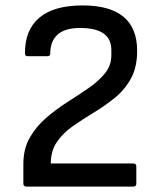

<svg xmlns="http://www.w3.org/2000/svg" viewBox="-20 -687 583 707"><path d="M77 0Q66 0 66 -11V-83Q66 -139 89.5 -180Q113 -221 150 -253Q187 -285 228 -311Q269 -337 306 -362.5Q343 -388 366.5 -417Q390 -446 390 -483V-503Q390 -584 275 -584Q219 -584 192 -559.5Q165 -535 165 -490Q165 -480 155 -480H82Q72 -480 72 -490Q71 -576 124.5 -621.5Q178 -667 284 -667Q485 -667 485 -500Q485 -439 462 -397.5Q439 -356 402.5 -326.5Q366 -297 325.5 -272.5Q285 -248 249 -223Q213 -198 190 -165Q167 -132 167 -85H471Q482 -85 482 -74V-11Q482 0 471 0Z"/></svg>

Font: Sofia Sans Medium
Style: Regular
Weight: 500
Designer: Botio Nikoltchev, Ani Petrova
Foundry: lettersoup
Version: Version 4.101; ttfautohint (v1.8.4.7-5d5b)